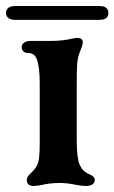

<svg xmlns="http://www.w3.org/2000/svg" viewBox="-42 -608 380 638"><path d="M47 -10Q47 -16 51 -22Q55 -28 61 -33Q71 -43 76 -50Q85 -63 87.5 -80.5Q90 -98 90 -130V-332Q90 -385 80 -412Q76 -422 69 -427Q62 -432 50 -432Q41 -432 35.5 -437.5Q30 -443 30 -452Q30 -460 37.5 -466Q45 -472 60 -472H125Q165 -472 195 -479Q206 -482 216 -482Q233 -482 233 -467Q233 -458 222 -432Q216 -416 214.5 -395Q213 -374 213 -332V-140Q213 -83 223 -60Q233 -38 253 -30Q273 -22 273 -10Q273 -1 265.5 4.5Q258 10 243 10Q231 10 209 6Q183 0 156 0Q123 0 95 7Q90 8 83 9Q76 10 70 10Q47 10 47 -10ZM-22 -565Q-22 -576 -14 -582Q-6 -588 9 -588H288Q318 -588 318 -565Q318 -542 288 -542H9Q-6 -542 -14 -548Q-22 -554 -22 -565Z"/></svg>

Font: Raigarh Medium
Style: Regular
Weight: 500
Designer: jaikishan Patel
Foundry: MagicType
Version: Version 1.000